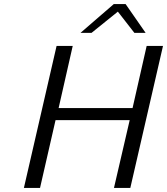

<svg xmlns="http://www.w3.org/2000/svg" viewBox="-20 -920 818 940"><path d="M374 -759 537 -900H595L693 -759H638L557 -863L428 -759ZM97 0 257 -695H336L267 -391H629L698 -695H778L618 0H538L615 -332H252L176 0Z"/></svg>

Font: Coval
Style: ExtraLight Italic
Weight: 200
Foundry: Context Ltd
Version: Version 001.000